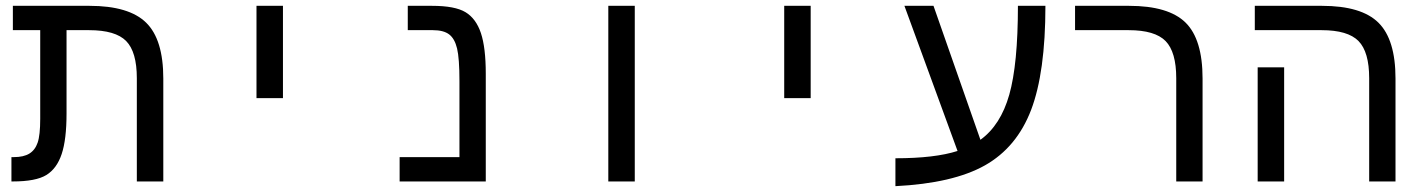

<svg xmlns="http://www.w3.org/2000/svg" viewBox="-20 -619 4841 655"><path d="M117.2 -516.1H23.9V-599.1H285.2Q419.9 -599.1 478.5 -541.7Q537.1 -484.4 537.1 -351.1V0H446.8V-352.1Q446.8 -441.9 410.4 -479Q374 -516.1 284.2 -516.1H207V-231.9Q207 -143.1 190.4 -93.5Q173.8 -43.9 138.2 -22Q102.5 0 23.9 0H19V-83H26.9Q60.5 -83 80.1 -95Q99.6 -106.9 108.4 -132.3Q117.2 -157.7 117.2 -213.9Z M855 -599.1H945.3V-284.2H855Z M1637.2 0H1343.3V-83H1547.4V-341.8Q1547.4 -419.9 1539.3 -453.6Q1531.2 -487.3 1512.2 -501.7Q1493.2 -516.1 1457 -516.1H1371.1V-599.1H1454.1Q1532.2 -599.1 1568.1 -577.4Q1604 -555.7 1620.6 -506.1Q1637.2 -456.5 1637.2 -367.2Z M2055.2 -599.1H2145.5V0H2055.2Z M2655.3 -599.1H2745.6V-284.2H2655.3Z M3034.7 -79.1Q3169.4 -79.1 3246.6 -104L3065.4 -599.1H3164.6L3324.7 -142.1Q3393.6 -191.9 3423.1 -295.9Q3452.6 -399.9 3452.6 -599.1H3546.4Q3546.4 -372.1 3497.6 -244.1Q3448.7 -116.2 3340.1 -54.9Q3231.4 6.3 3034.7 16.1Z M4082.5 0H3992.7V-352.1Q3992.7 -441.9 3956.3 -479Q3919.9 -516.1 3830.6 -516.1H3647.5V-599.1H3831.5Q3966.3 -599.1 4024.4 -542Q4082.5 -484.9 4082.5 -351.1Z M4360.8 0H4270.5V-389.2H4360.8ZM4740.7 0H4650.9V-352.1Q4650.9 -441.9 4614.5 -479Q4578.1 -516.1 4488.8 -516.1H4260.7V-599.1H4489.7Q4624.5 -599.1 4682.6 -541.5Q4740.7 -483.9 4740.7 -351.1Z"/></svg>

Font: Cousine
Style: Regular
Weight: 400
Monospace: yes
Designer: Steve Matteson
Foundry: Ascender Corporation
Version: Version 1.20